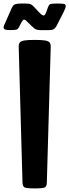

<svg xmlns="http://www.w3.org/2000/svg" viewBox="-43 -1047 385 1067"><path d="M149.9 0Q105 0 94 -5.4Q83 -10.7 82 -33.2L61 -784.7Q60.5 -801.8 66.7 -810.3Q72.8 -818.8 92 -822Q111.3 -825.2 149.9 -825.2Q188.5 -825.2 207.8 -822Q227.1 -818.8 233.2 -810.3Q239.3 -801.8 238.8 -784.7L217.3 -33.2Q216.8 -10.7 205.8 -5.4Q194.8 0 149.9 0ZM186.5 -879.4Q167 -879.4 157.5 -883.3Q147.9 -887.2 132.3 -902.8L107.4 -927.2Q99.6 -935.1 96.7 -936.5Q93.8 -938 90.8 -938Q84 -938 74.2 -918.9L63.5 -897.9Q56.6 -884.8 48.1 -882.3Q39.6 -879.9 12.2 -879.9Q-7.3 -879.9 -15.1 -883.1Q-22.9 -886.2 -22.9 -894.5Q-22.9 -900.4 -19.8 -907.2Q-16.6 -914.1 -12.2 -924.3L22 -1002Q30.3 -1020.5 43 -1023.9Q55.7 -1027.3 74.2 -1027.3H99.6Q120.1 -1027.3 128.7 -1022.9Q137.2 -1018.6 146.5 -1008.3L174.3 -978.5Q190.9 -960.9 199.2 -960.9Q203.1 -960.9 206.5 -965.1Q210 -969.2 214.4 -981L224.1 -1007.8Q229.5 -1022 237.5 -1024.7Q245.6 -1027.3 273.9 -1027.3Q300.3 -1027.3 311.3 -1025.4Q322.3 -1023.4 322.3 -1013.7Q322.3 -1002.9 310.1 -979L272.5 -905.3Q264.6 -889.6 254.6 -884.5Q244.6 -879.4 224.6 -879.4Z"/></svg>

Font: Denk One
Style: Regular
Weight: 400
Designer: Irina Smirnova, Eben Sorkin
Foundry: Sorkin Type Co.f
Version: Version 1.004; ttfautohint (v1.8.4.7-5d5b);gftools[0.9.23]